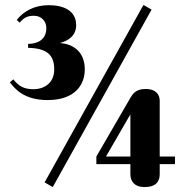

<svg xmlns="http://www.w3.org/2000/svg" viewBox="-20 -751 750 779"><path d="M509 -44C509 -15 526 8 566 8C613 8 628 -15 628 -44V-85H690V-116H628V-343C628 -366 613 -390 572 -390C530 -390 519 -370 509 -354L371 -116V-85H509ZM178 -730C119 -730 75 -705 48 -670L60 -659C77 -681 94 -687 118 -687C147 -687 168 -666 168 -637C168 -591 134 -573 94 -573V-557C171 -555 200 -528 200 -469C200 -411 155 -389 117 -389C76 -389 56 -402 34 -429L20 -417C39 -393 75 -345 173 -345C286 -345 324 -409 324 -469C324 -545 272 -573 225 -576V-577C254 -585 289 -604 289 -649C289 -707 239 -730 178 -730ZM161 -11 194 8 595 -712 562 -731ZM410 -116 509 -287V-116Z"/></svg>

Font: Berkshire Swash
Style: Regular
Weight: 700
Designer: Astigmatic (AOETI)
Foundry: Astigmatic (AOETI)
Version: Version 1.000